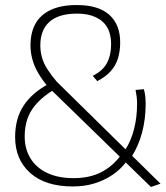

<svg xmlns="http://www.w3.org/2000/svg" viewBox="-20 -730 660 762"><path d="M579 12 171 -385Q148 -412 132 -439.5Q116 -467 108.5 -494.5Q101 -522 101 -549Q101 -601 121 -636.5Q141 -672 182 -691Q223 -710 285 -710Q370 -710 413.5 -671.5Q457 -633 457 -561Q457 -527 448 -498Q439 -469 419 -447Q399 -425 366 -408L348 -429Q388 -449 404.5 -480Q421 -511 421 -555Q421 -594 406 -620.5Q391 -647 360.5 -661.5Q330 -676 286 -676Q213 -676 176.5 -643.5Q140 -611 140 -550Q140 -526 146.5 -502.5Q153 -479 168 -455.5Q183 -432 205 -406L617 -1ZM269 10Q160 10 100 -43.5Q40 -97 40 -186Q40 -259 73.5 -310.5Q107 -362 175 -398L196 -375Q137 -340 107.5 -296Q78 -252 78 -188Q78 -139 101 -101.5Q124 -64 167.5 -43.5Q211 -23 272 -23Q336 -23 382.5 -47Q429 -71 461 -116L483 -90Q459 -58 426.5 -36Q394 -14 354.5 -2Q315 10 269 10ZM501 -106 477 -135Q500 -171 512 -217.5Q524 -264 524 -318Q524 -333 522.5 -345.5Q521 -358 518 -373L551 -376Q555 -362 556.5 -348Q558 -334 558 -317Q558 -256 543.5 -202.5Q529 -149 501 -106Z"/></svg>

Font: Georama ExtraCondensed Thin ExtraLight
Style: Regular
Weight: 250
Version: Version 1.001